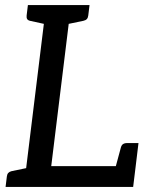

<svg xmlns="http://www.w3.org/2000/svg" viewBox="-20 -737 586 757"><path d="M74 0 162 -717H260L182 -82H515L505 0ZM430 -57 457 -157Q460 -166 466 -169.5Q472 -173 480 -173H526L515 -82ZM2 0 7 -41Q8 -50 12.5 -55Q17 -60 25 -62L102 -78L104 0ZM192 -717 171 -639 98 -655Q90 -657 87 -662Q84 -667 85 -676L90 -717ZM333 -717 328 -676Q327 -667 322.5 -662Q318 -657 309 -655L232 -639L231 -717Z"/></svg>

Font: Aleo
Style: Italic
Weight: 400
Italic angle: -7°
Designer: Alessio Laiso
Foundry: Alessio Laiso
Version: Version 2.001;gftools[0.9.29]